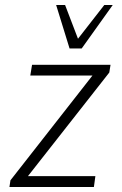

<svg xmlns="http://www.w3.org/2000/svg" viewBox="-20 -753 491 773"><path d="M18 0 22 -27 368 -469 370 -449H102L109 -492H425L420 -461L73 -19V-44H364L358 0ZM260 -558 206 -733H242L294 -597L400 -733H434L309 -558Z"/></svg>

Font: Nunito Sans 7pt Condensed ExtraLight
Style: Italic
Weight: 250
Width: 3
Italic angle: -9°
Designer: Vernon Adams
Foundry: Vernon Adams
Version: Version 3.101;gftools[0.9.27]